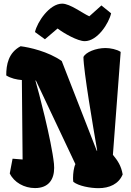

<svg xmlns="http://www.w3.org/2000/svg" viewBox="-20 -1006 709 1037"><path d="M32.7 -69.3C55.7 -21 110.8 9.8 168.9 9.8C243.7 9.8 272.5 -38.1 272.5 -99.1C272.5 -106.4 272 -113.8 271.5 -121.1C258.3 -247.6 186 -522 171.4 -570.3L173.8 -571.3L387.2 -119.6C378.4 -101.1 374.5 -68.8 374.5 -45.4C374.5 -36.6 375 -29.3 376 -23.9C404.8 -1 468.3 10.3 512.2 10.3C570.3 10.3 621.1 -11.7 642.6 -64C634.3 -111.3 615.7 -138.2 589.8 -169.9L631.8 -725.6C611.8 -739.3 575.7 -746.6 549.8 -746.6C498 -746.6 442.9 -724.1 430.7 -698.2C430.7 -625 484.9 -309.1 504.9 -192.9L502.9 -190.9L313.5 -676.3C240.7 -728 137.7 -750.5 91.3 -756.3C25.4 -721.2 13.7 -657.2 13.7 -598.6C38.1 -583 70.3 -575.7 98.1 -573.7L102.1 -144.5L47.9 -148.9ZM222.7 -793.9 291 -852.1C324.7 -826.2 399.4 -783.7 437.5 -783.7C506.8 -783.7 568.4 -880.9 580.1 -934.1L527.8 -976.6L462.4 -918C426.3 -933.6 358.9 -986.3 315.9 -986.3C246.6 -986.3 180.7 -886.2 168.9 -833Z"/></svg>

Font: Fruktur
Style: Regular
Weight: 400
Designer: Viktoriya Grabowska
Foundry: Viktoriya Grabowska
Version: Version 1.002